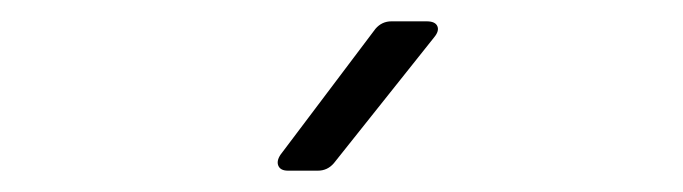

<svg xmlns="http://www.w3.org/2000/svg" viewBox="-20 -805 640 180"><path d="M250 -645Q243 -645 241 -649.5Q239 -654 243 -660L332 -778Q338 -785 347 -785H380Q388 -785 390 -780.5Q392 -776 387 -770L293 -652Q287 -645 278 -645Z"/></svg>

Font: Pitagon Sans Mono Thin
Style: Regular
Weight: 100
Monospace: yes
Designer: Travis Tran
Foundry: Pitagon
Version: Version 1.001; ttfautohint (v1.8.4.7-5d5b);gftools[0.9.26]